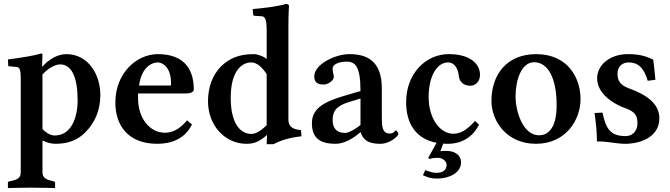

<svg xmlns="http://www.w3.org/2000/svg" viewBox="-20 -718 3394 972"><path d="M195 -381H193L195 -444C195 -446 190 -447 188 -447C156 -437 90 -426 20 -417L22 -383L63 -379C77 -378 85 -371 85 -321V154C85 182 70 191 37 198L28 200C23 201 20 203 20 208V232L22 234C22 234 102 232 138 232C177 232 258 234 258 234L259 232V208C259 203 256 201 251 200L243 198C212 190 195 182 195 154V-7C217 4 238 10 262 10C323 10 372 -8 411 -47C460 -96 488 -159 488 -237C488 -343 425 -444 316 -444C273 -444 228 -419 195 -381ZM195 -341C224 -373 260 -392 284 -392C343 -392 373 -327 373 -210C373 -126 343 -32 256 -32C245 -32 220 -38 195 -65Z M927 -109C890 -64 853 -46 815 -46C737 -46 679 -121 679 -219V-245H922C946 -245 961 -252 961 -266C961 -351 926 -444 779 -444C674 -444 564 -351 564 -198C564 -88 624 10 776 10C845 10 915 -13 952 -88ZM684 -285C698 -387 757 -402 778 -402C805 -402 846 -376 846 -296C846 -290 846 -287 844 -285Z M1440 -583C1440 -648 1443 -688 1443 -688C1443 -695 1436 -698 1427 -698C1402 -688 1300 -675 1259 -672L1262 -643C1262 -640 1265 -638 1268 -638L1300 -636C1320 -636 1330 -628 1330 -563V-419C1316 -433 1281 -444 1265 -444C1188 -444 1142 -422 1101 -384C1055 -338 1033 -276 1033 -205C1033 -81 1121 10 1227 10C1269 10 1294 -2 1332 -35L1330 12H1364C1397 -5 1440 -21 1506 -28L1504 -59C1451 -64 1440 -85 1440 -115ZM1330 -343V-84C1294 -50 1272 -40 1252 -40C1195 -40 1148 -96 1148 -222C1148 -367 1210 -402 1251 -402C1282 -402 1308 -376 1330 -343Z M1804 -48H1806C1818 -10 1844 10 1904 10C1959 10 1997 -33 1997 -38C1997 -45 1988 -58 1984 -58C1978 -58 1977 -42 1953 -42C1914 -42 1913 -80 1913 -126V-271C1913 -415 1831 -444 1749 -444C1676 -444 1571 -392 1571 -332C1571 -306 1582 -290 1618 -290C1646 -290 1670 -314 1670 -328C1670 -340 1664 -351 1664 -371C1664 -393 1697 -406 1735 -406C1777 -406 1805 -384 1805 -257L1733 -236C1630 -206 1559 -174 1559 -95C1559 -26 1592 10 1679 10C1721 10 1766 -15 1804 -48ZM1805 -85C1780 -65 1745 -45 1727 -45C1679 -45 1664 -75 1664 -110C1664 -151 1678 -181 1748 -202L1805 -219Z M2405 -87 2385 -106C2342 -58 2311 -41 2274 -41C2208 -41 2150 -118 2150 -226C2150 -337 2195 -402 2248 -402C2286 -402 2300 -363 2303 -331C2306 -304 2328 -284 2360 -284C2392 -284 2410 -309 2410 -340C2410 -394 2361 -444 2252 -444C2134 -444 2036 -344 2036 -201C2036 -90 2087 -15 2190 5L2148 81L2154 87C2170 82 2180 81 2199 81C2218 81 2241 97 2241 116C2241 143 2221 157 2191 157C2171 157 2160 153 2133 143L2121 169C2146 180 2161 186 2193 186C2254 186 2314 157 2314 104C2314 66 2281 46 2241 46C2232 46 2217 46 2209 48L2224 9C2232 10 2240 10 2248 10C2319 10 2375 -26 2405 -87Z M2468 -207C2468 -104 2546 10 2693 10C2848 10 2919 -115 2919 -216C2919 -321 2857 -444 2694 -444C2549 -444 2468 -344 2468 -207ZM2684 -403C2752 -403 2798 -327 2798 -184C2798 -57 2745 -33 2709 -33C2627 -33 2590 -155 2590 -229C2590 -314 2620 -403 2684 -403Z M2990 -146C2997 -94 3002 -50 3002 -2C3029 -3 3054 1 3079 4C3101 7 3122 10 3145 10C3222 10 3318 -24 3318 -119C3318 -197 3247 -241 3161 -272C3120 -287 3106 -310 3106 -345C3106 -385 3135 -402 3162 -402C3207 -402 3239 -379 3259 -309L3298 -314C3295 -350 3291 -386 3287 -416C3248 -435 3214 -444 3159 -444C3068 -444 3003 -390 3003 -321C3003 -241 3091 -190 3141 -172C3196 -153 3207 -133 3207 -94C3207 -48 3175 -29 3148 -29C3073 -29 3048 -62 3030 -148Z"/></svg>

Font: Libertinus Serif Semibold
Style: Regular
Weight: 600
Designer: Philipp H. Poll, Khaled Hosny
Foundry: Caleb Maclennan
Version: Version 7.050;RELEASE